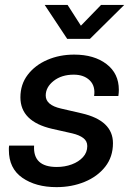

<svg xmlns="http://www.w3.org/2000/svg" viewBox="-20 -749 530 781"><path d="M210 12.2Q125.5 12.2 70.8 -25.9Q16.1 -64 16.1 -138.7Q16.1 -143.1 16.1 -147.7Q16.1 -152.3 17.1 -156.7H118.7Q113.3 -69.8 210.9 -69.8Q243.7 -69.8 272 -80.3Q300.3 -90.8 317.6 -109.9Q335 -128.9 335 -154.8Q335 -175.3 318.8 -187.5Q302.7 -199.7 273.9 -206.5L191.4 -225.1Q63 -254.9 63 -353Q63 -405.8 92.8 -444.8Q122.6 -483.9 172.4 -505.4Q222.2 -526.9 281.7 -526.9Q362.8 -526.9 413.1 -488.5Q463.4 -450.2 463.4 -383.3Q463.4 -377.4 462.9 -371.1Q462.4 -364.7 461.4 -358.4H362.8Q368.7 -398.9 345 -422.1Q321.3 -445.3 279.8 -445.3Q230.5 -445.3 198.2 -419.9Q166 -394.5 166 -360.4Q166 -321.8 227.5 -307.6L312 -288.1Q439.5 -258.8 439.5 -166.5Q439.5 -110.8 408 -70.8Q376.5 -30.8 324.2 -9.3Q272 12.2 210 12.2ZM254.9 -729 309.1 -644.5 391.1 -729H484.9V-728.5L345.7 -590.8H253.4L162.1 -728.5V-729Z"/></svg>

Font: Inter Display Medium
Style: Italic
Weight: 500
Italic angle: -9.39999°
Designer: Rasmus Andersson
Foundry: rsms
Version: Version 4.000;git-a52131595